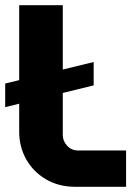

<svg xmlns="http://www.w3.org/2000/svg" viewBox="-22 -720 536 740"><path d="M-2 -307V-398L339 -481V-391ZM269 0Q204 0 155 -29Q106 -58 79 -106Q52 -154 52 -212V-700H220V-200Q220 -176 237 -158Q254 -140 279 -140H464V0Z"/></svg>

Font: MuseoModerno Thin
Style: Bold
Weight: 700
Version: Version 1.003